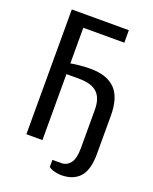

<svg xmlns="http://www.w3.org/2000/svg" viewBox="-154 -786 808 1012"><g transform="rotate(20 250.0 -280.0)"><path d="M315 140Q300 140 280 135.5Q260 131 245 120V80H295Q325 80 345 55Q365 30 365 -30V-245Q365 -309 333 -339.5Q301 -370 230 -370H160V-430Q179 -434 209.5 -437Q240 -440 270 -440Q363 -440 409 -393Q455 -346 455 -245V-30Q455 60 419 100Q383 140 315 140ZM70 0V-700H390V-630H160V0Z"/></g></svg>

Font: Cuprum
Style: Regular
Weight: 400
Designer: Jovanny Lemonad
Foundry: Jovanny Lemonad
Version: Version 3.000